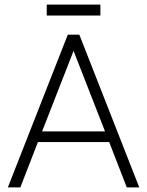

<svg xmlns="http://www.w3.org/2000/svg" viewBox="-20 -810 636 830"><path d="M528 0 452 -196H144L68 0H14L273 -660H323L582 0ZM162 -242H434L298 -590ZM182 -743V-790H414V-743Z"/></svg>

Font: Lil Grotesk Light
Style: Regular
Weight: 300
Designer: Bastien Sozeau
Foundry: NBR — Bastien Sozeau
Version: Version 3.003; ttfautohint (v1.8.4.7-5d5b);gftools[0.9.33]